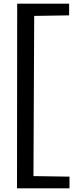

<svg xmlns="http://www.w3.org/2000/svg" viewBox="-20 -775 408 1050"><path d="M73 255 74 -755H358V-691L167 -688L163 188L360 191V255Z"/></svg>

Font: Lora Medium
Style: Regular
Weight: 500
Designer: Olga Karpushina, Alexei Vanyashin (Cyrillic)
Foundry: Cyreal
Version: Version 3.004